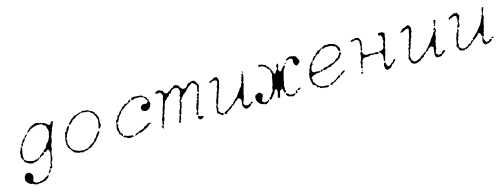

<svg xmlns="http://www.w3.org/2000/svg" viewBox="-17 -1169 5524 2112"><g transform="rotate(-15 2745.0 -112.5)"><path d="M392 100Q399 86 403 92Q405 95 405 104.5Q405 114 403 117Q401 119 397 119Q390 119 388 127Q387 130 384 133Q381 136 379 136Q378 136 376 130.5Q374 125 380.5 117.5Q387 110 392 100ZM187 84Q195 89 201 107Q203 115 201.5 120Q200 125 201 127Q204 132 194 153Q192 157 190.5 163Q189 169 189 173Q189 177 190 178Q192 178 202 187L212 196L228 197Q249 199 253 198.5Q257 198 262 195Q269 190 277.5 192Q286 194 290.5 190Q295 186 303 183.5Q311 181 319.5 174Q328 167 330 167Q332 167 337 163Q342 159 348 158.5Q354 158 355 155Q356 147 365 147Q371 147 367 153Q365 156 365 161.5Q365 167 355 176.5Q345 186 338 188.5Q331 191 330 194Q328 203 308 204Q294 205 289 207Q274 214 263 213Q244 212 235 216L229 220L225 217Q220 213 207 213Q189 211 185 203Q180 195 166 197Q158 197 143 188Q122 174 115 160Q112 154 108 148Q104 142 105 130Q106 118 107.5 114Q109 110 110.5 103Q112 96 121 86Q130 76 132.5 73Q135 70 139.5 71Q144 72 148.5 70.5Q153 69 162.5 69.5Q172 70 176 75Q180 80 187 84ZM375 -106Q386 -101 377 -87L372 -77L358 -75Q346 -72 343.5 -70.5Q341 -69 343 -65Q344 -62 342 -60.5Q340 -59 334 -60Q329 -61 327.5 -63Q326 -65 328 -71Q331 -82 340 -84Q345 -85 356.5 -97Q368 -109 369 -109Q370 -109 375 -106ZM152 -224Q159 -228 160 -219Q160 -214 162 -213Q167 -209 162 -205Q160 -203 160 -194Q160 -185 158 -181Q153 -171 151 -142Q151 -135 149.5 -126Q148 -117 151 -108Q154 -99 151 -95Q145 -86 156 -80Q162 -77 165 -72Q169 -63 184 -60Q194 -57 197.5 -55Q201 -53 208 -52Q215 -51 220.5 -48Q226 -45 237.5 -45Q249 -45 253.5 -43Q258 -41 269.5 -47Q281 -53 282 -51Q286 -47 295 -50.5Q304 -54 311 -61Q314 -66 318 -65Q322 -64 322 -59Q322 -50 306 -43Q297 -39 294 -35Q286 -26 263 -27Q256 -27 251.5 -24Q247 -21 238.5 -19Q230 -17 226.5 -19.5Q223 -22 216 -22Q203 -22 176 -40Q165 -48 159.5 -50Q154 -52 153 -55Q145 -81 144 -81Q142 -81 135.5 -92.5Q129 -104 127 -111L124 -123L128 -132Q132 -141 129 -145.5Q126 -150 128 -161Q131 -179 138 -187Q143 -192 144 -199Q148 -222 152 -224ZM209 -309Q212 -312 220 -305Q226 -301 214 -290Q206 -282 206 -278Q206 -276 203.5 -272.5Q201 -269 197 -266Q193 -263 189 -262L182 -260L183 -251L184 -242L177 -233Q164 -218 164 -228Q164 -232 164.5 -242.5Q165 -253 170.5 -258Q176 -263 176 -264.5Q176 -266 180.5 -270.5Q185 -275 186 -281Q187 -286 190 -291Q193 -296 196 -296Q198 -296 202.5 -302Q207 -308 209 -309ZM239 -343Q247 -349 252 -344Q254 -341 251 -336Q248 -331 243.5 -328.5Q239 -326 238 -322Q236 -313 229 -312Q220 -310 218 -317Q217 -324 225 -327Q231 -330 232.5 -334Q234 -338 239 -343ZM370 -437Q399 -442 410 -428Q412 -425 416 -428Q423 -432 429 -427Q439 -420 456 -418Q463 -417 466 -415Q469 -413 472.5 -413Q476 -413 483.5 -405Q491 -397 493.5 -397Q496 -397 501 -390Q508 -381 522 -381Q527 -381 532.5 -386Q538 -391 538 -395Q538 -405 545 -405Q547 -405 552 -409.5Q557 -414 558 -414Q560 -414 564 -411.5Q568 -409 568 -407Q568 -406 563 -397Q558 -388 556 -377Q552 -355 539 -341Q534 -336 533 -323.5Q532 -311 525 -300Q518 -289 518 -284Q518 -269 509 -258Q504 -252 504 -239Q505 -216 497 -199Q493 -192 493 -187.5Q493 -183 489.5 -179Q486 -175 486 -171Q486 -167 483 -162Q479 -158 478 -148Q477 -138 479 -130Q480 -124 477 -117Q462 -89 460 -60Q459 -51 457.5 -47Q456 -43 458 -42Q460 -41 459 -33Q456 -8 449 3Q443 11 441 16.5Q439 22 435 25L431 27L434 33Q437 38 436 42.5Q435 47 434 56Q430 79 425 85Q420 91 407 86Q402 84 401.5 81Q401 78 405 71Q409 63 414 62Q422 61 423 54Q424 49 421.5 43Q419 37 422.5 30.5Q426 24 426 18Q426 12 429 7Q437 -5 437 -13Q437 -21 440 -32Q443 -43 445 -44Q450 -45 444 -51Q440 -55 440 -57Q440 -59 446 -64L453 -69L450 -75Q448 -81 447 -94Q447 -110 442.5 -116Q438 -122 428 -121Q421 -119 415 -112Q405 -100 391 -103Q381 -105 383 -117Q385 -128 408 -140Q415 -143 417 -146Q419 -149 420 -156Q420 -163 425 -169Q430 -175 434 -183Q438 -191 444.5 -195.5Q451 -200 458.5 -211.5Q466 -223 470.5 -229Q475 -235 474 -240.5Q473 -246 478 -249.5Q483 -253 483 -260Q483 -267 485.5 -273Q488 -279 488 -286.5Q488 -294 492 -299Q496 -304 494.5 -309Q493 -314 493 -321Q493 -336 484 -353Q482 -356 482 -362Q482 -389 465 -389Q458 -389 455 -393Q448 -407 437 -410Q423 -413 393 -413Q370 -413 359 -407Q354 -405 347 -405Q340 -405 336 -400Q328 -392 316 -392Q309 -392 301 -382Q286 -365 269 -360Q261 -358 261 -360Q261 -362 266 -369.5Q271 -377 272 -377Q273 -377 280 -384.5Q287 -392 289 -392Q291 -392 294.5 -397.5Q298 -403 306 -408Q314 -413 318 -416Q322 -419 334 -422.5Q346 -426 355 -431Q364 -436 370 -437Z M708 -312Q722 -319 724 -311Q725 -307 723 -304Q715 -296 713 -283Q711 -275 698 -261Q693 -255 691.5 -249.5Q690 -244 685 -239Q677 -228 677 -218Q677 -211 671 -200.5Q665 -190 663 -189Q658 -187 663 -173L667 -162L663 -150Q658 -139 660.5 -134Q663 -129 663 -121.5Q663 -114 669 -103.5Q675 -93 675 -87Q675 -76 685 -69Q689 -65 692.5 -58.5Q696 -52 699.5 -51Q703 -50 708 -45Q711 -41 722.5 -35.5Q734 -30 738 -30Q740 -30 744 -26Q750 -20 777 -18Q795 -17 799 -14Q803 -11 808 -13.5Q813 -16 822 -15Q831 -14 835 -17.5Q839 -21 852.5 -21Q866 -21 868 -25Q873 -35 881 -37Q891 -40 897 -48Q903 -56 913 -56Q918 -56 938 -74Q947 -81 950 -82Q953 -83 953 -90Q953 -101 963 -105Q969 -107 977 -115.5Q985 -124 985 -128Q985 -132 989 -137.5Q993 -143 995.5 -147Q998 -151 1011 -164Q1028 -181 1030 -173Q1030 -171 1030 -168Q1031 -156 1022 -148Q1017 -143 1012 -133Q1007 -123 1005 -122Q1002 -120 992 -109.5Q982 -99 981 -95Q979 -90 973.5 -85.5Q968 -81 968 -77.5Q968 -74 964.5 -71Q961 -68 958 -70Q950 -73 950 -66Q950 -63 940 -54Q930 -45 925 -43Q919 -40 915 -35Q906 -20 892 -21Q885 -21 880 -17Q875 -13 869.5 -14Q864 -15 863 -11Q860 -1 846 -4Q840 -5 832.5 -1.5Q825 2 818 2Q811 2 807 5.5Q803 9 800 7.5Q797 6 791 5Q785 4 777 1Q769 -2 763 0Q753 3 744 -3Q738 -7 731.5 -8Q725 -9 714.5 -14Q704 -19 701.5 -24.5Q699 -30 694 -33.5Q689 -37 689 -41Q689 -45 684.5 -48Q680 -51 677 -56Q674 -61 667.5 -69Q661 -77 661 -78.5Q661 -80 657 -81.5Q653 -83 652 -97Q651 -111 647 -116Q643 -121 645 -128Q647 -135 646 -148Q644 -171 647 -177Q650 -182 650.5 -193.5Q651 -205 654 -210Q660 -219 662 -243Q664 -257 665.5 -258.5Q667 -260 672 -260L687 -262L686 -263Q678 -269 687 -285Q691 -292 693.5 -293Q696 -294 699 -301.5Q702 -309 708 -312ZM905 -436Q909 -437 919 -433Q929 -430 937 -430Q977 -431 984 -416Q986 -410 989 -411Q995 -415 1004 -408Q1010 -403 1016.5 -399.5Q1023 -396 1026 -390.5Q1029 -385 1034.5 -382.5Q1040 -380 1039 -373.5Q1038 -367 1041.5 -363.5Q1045 -360 1050 -358Q1055 -356 1056 -340Q1057 -331 1062 -325L1067 -320L1066 -304Q1065 -289 1064.5 -277.5Q1064 -266 1063 -263.5Q1062 -261 1064 -250Q1067 -238 1066.5 -232.5Q1066 -227 1060 -219Q1047 -200 1040 -200Q1035 -200 1034 -206Q1032 -219 1039 -227Q1043 -232 1043 -246Q1043 -260 1047 -271Q1051 -282 1050 -289.5Q1049 -297 1048.5 -304.5Q1048 -312 1043.5 -318.5Q1039 -325 1040 -331Q1042 -342 1036 -342Q1029 -342 1029 -354Q1029 -361 1023 -365.5Q1017 -370 1018 -374.5Q1019 -379 1015 -380Q1004 -382 990 -397Q969 -417 956 -412Q950 -409 937 -413.5Q924 -418 917.5 -417Q911 -416 901.5 -417.5Q892 -419 890 -419Q884 -419 865 -409Q857 -405 845.5 -402Q834 -399 832.5 -397Q831 -395 817 -384.5Q803 -374 798.5 -374Q794 -374 792 -371.5Q790 -369 783 -366Q776 -363 775 -358Q774 -353 769 -347.5Q764 -342 761 -342Q758 -342 751.5 -332.5Q745 -323 741 -324Q737 -325 731 -325.5Q725 -326 725 -328Q724 -331 750 -358Q773 -384 778 -384Q784 -384 798 -399Q803 -403 805 -403Q807 -403 812 -407Q817 -412 824 -409Q829 -407 832.5 -411Q836 -415 847 -416.5Q858 -418 866 -423Q876 -431 887 -425Q891 -423 897 -429Q903 -435 905 -436Z M1363 -34Q1374 -33 1376 -32.5Q1378 -32 1379 -29Q1379 -25 1381.5 -22Q1384 -19 1381 -16Q1376 -10 1368 -15Q1364 -18 1360 -15Q1348 -7 1342 -11Q1340 -13 1334 -12Q1322 -11 1307 -24Q1299 -32 1295 -32Q1291 -32 1283.5 -33.5Q1276 -35 1273.5 -40Q1271 -45 1274.5 -48Q1278 -51 1289.5 -51Q1301 -51 1307.5 -45.5Q1314 -40 1323 -39.5Q1332 -39 1340 -37Q1348 -35 1363 -34ZM1578 -117Q1584 -117 1593 -118Q1598 -118 1600.5 -116Q1603 -114 1602 -110Q1600 -103 1588 -103Q1581 -103 1579 -99Q1576 -93 1560 -81Q1544 -69 1536 -67Q1529 -66 1517.5 -58.5Q1506 -51 1499 -49.5Q1492 -48 1485.5 -43.5Q1479 -39 1463 -39Q1452 -39 1449 -38.5Q1446 -38 1442 -34Q1436 -29 1431 -29Q1426 -29 1423 -25Q1420 -21 1410 -22Q1398 -22 1398 -26Q1398 -27 1399 -28Q1401 -31 1403 -30.5Q1405 -30 1410 -30Q1413 -29 1414 -30Q1415 -31 1414 -33Q1414 -36 1413.5 -38Q1413 -40 1418 -43Q1423 -46 1438 -44Q1444 -44 1446.5 -50Q1449 -56 1455 -57Q1461 -58 1466 -60.5Q1471 -63 1479 -64.5Q1487 -66 1495 -69.5Q1503 -73 1506.5 -73Q1510 -73 1513 -79Q1516 -84 1524.5 -90Q1533 -96 1537 -96Q1541 -96 1551.5 -102Q1562 -108 1564 -112Q1568 -116 1578 -117ZM1433 -415Q1436 -419 1439.5 -420.5Q1443 -422 1446 -419Q1447 -417 1448 -410.5Q1449 -404 1448 -402Q1447 -400 1439.5 -396Q1432 -392 1428.5 -392Q1425 -392 1424 -389Q1424 -386 1421.5 -384Q1419 -382 1415.5 -380.5Q1412 -379 1410 -379Q1405 -379 1397.5 -372.5Q1390 -366 1387 -366Q1375 -366 1369 -355Q1365 -349 1364.5 -349Q1364 -349 1357.5 -343Q1351 -337 1347 -337Q1340 -337 1338 -332Q1337 -329 1330.5 -324Q1324 -319 1320 -318Q1317 -317 1317 -308V-300L1310 -296Q1303 -293 1297 -284Q1291 -275 1291 -273.5Q1291 -272 1284.5 -268Q1278 -264 1279 -259Q1280 -252 1273 -244Q1270 -241 1269 -237Q1269 -235 1267.5 -232.5Q1266 -230 1264.5 -227Q1263 -224 1261 -221.5Q1259 -219 1257.5 -217Q1256 -215 1255 -214Q1254 -213 1251 -214Q1249 -214 1247.5 -213Q1246 -212 1245 -209Q1244 -206 1244 -201Q1244 -191 1248 -190Q1252 -189 1252 -184.5Q1252 -180 1249 -176Q1239 -165 1245 -155Q1248 -150 1247 -138Q1246 -126 1249.5 -118.5Q1253 -111 1252 -103Q1250 -92 1259.5 -87.5Q1269 -83 1272 -71Q1273 -63 1272 -56Q1271 -49 1268 -49Q1266 -49 1262 -56Q1250 -78 1244 -78Q1236 -78 1236 -88Q1236 -95 1234 -101.5Q1232 -108 1232 -114.5Q1232 -121 1229 -123Q1222 -128 1225 -149Q1227 -165 1228 -172Q1229 -179 1232 -183Q1235 -187 1236 -207Q1236 -234 1243 -237Q1247 -239 1256 -249Q1265 -259 1265 -268Q1265 -286 1277 -286Q1284 -286 1288 -296Q1290 -302 1297 -309.5Q1304 -317 1304 -319.5Q1304 -322 1308.5 -324Q1313 -326 1316.5 -330Q1320 -334 1323.5 -335.5Q1327 -337 1332 -345Q1341 -362 1346 -365Q1348 -366 1350.5 -365Q1353 -364 1359 -369.5Q1365 -375 1371 -378.5Q1377 -382 1378 -385Q1381 -392 1396 -388Q1404 -385 1405 -385Q1406 -385 1412.5 -394Q1419 -403 1424.5 -406.5Q1430 -410 1433 -415ZM1483 -438Q1494 -440 1500 -438Q1506 -436 1534.5 -435.5Q1563 -435 1568 -432.5Q1573 -430 1578 -430Q1583 -430 1586 -427Q1589 -424 1597 -416Q1605 -408 1609.5 -408Q1614 -408 1618 -406Q1622 -404 1628.5 -394.5Q1635 -385 1635 -380.5Q1635 -376 1640 -372Q1645 -369 1646 -365Q1647 -361 1644 -359Q1642 -358 1643.5 -351Q1645 -344 1648 -340Q1658 -327 1649 -309Q1646 -301 1642 -292Q1635 -275 1612 -260Q1605 -255 1589.5 -254.5Q1574 -254 1570.5 -256.5Q1567 -259 1560 -260.5Q1553 -262 1550 -266Q1544 -272 1542.5 -276.5Q1541 -281 1541 -294Q1541 -308 1542.5 -312.5Q1544 -317 1552 -321Q1557 -323 1563 -329Q1569 -335 1574 -333Q1579 -332 1597 -331.5Q1615 -331 1617 -333Q1620 -334 1625.5 -342.5Q1631 -351 1632 -355Q1635 -366 1626 -370Q1620 -372 1620 -374Q1620 -376 1614 -386Q1608 -396 1603 -400Q1597 -406 1586 -409Q1575 -412 1569 -415Q1565 -417 1549.5 -418Q1534 -419 1527 -417Q1520 -416 1514.5 -418Q1509 -420 1501 -417.5Q1493 -415 1488 -412Q1484 -410 1474 -408Q1464 -406 1463 -407Q1462 -408 1462 -416Q1462 -424 1463 -427Q1466 -435 1483 -438Z M2123 -46Q2132 -53 2135 -49Q2141 -42 2163 -41Q2182 -40 2182 -31Q2182 -28 2179 -24.5Q2176 -21 2174 -21Q2173 -21 2166 -15Q2159 -9 2155 -10Q2151 -11 2146 -9Q2136 -6 2128 -18Q2119 -31 2118 -35.5Q2117 -40 2123 -46ZM2179 -290Q2188 -298 2195 -290Q2202 -280 2190 -269Q2185 -265 2184 -250Q2183 -235 2179 -229Q2175 -223 2175 -217Q2175 -208 2166 -183Q2164 -176 2164 -173.5Q2164 -171 2159 -164Q2154 -157 2152 -142Q2150 -127 2146 -120.5Q2142 -114 2138.5 -105.5Q2135 -97 2137.5 -91Q2140 -85 2136 -75Q2133 -65 2130.5 -63.5Q2128 -62 2121 -64L2114 -66V-77Q2114 -94 2122 -94Q2124 -94 2125.5 -98.5Q2127 -103 2130 -107.5Q2133 -112 2129 -117Q2125 -122 2127 -127.5Q2129 -133 2128.5 -140Q2128 -147 2131 -150Q2134 -153 2137 -162.5Q2140 -172 2139 -175Q2138 -178 2142.5 -186.5Q2147 -195 2150 -197Q2153 -199 2153 -210L2152 -221L2159 -225Q2165 -228 2167 -230Q2171 -234 2164 -241Q2161 -243 2161 -244.5Q2161 -246 2167 -254Q2173 -262 2172 -268Q2168 -281 2179 -290ZM1979 -443Q1985 -441 1989.5 -436.5Q1994 -432 1999 -432Q2006 -432 2008 -419Q2009 -412 2020 -399Q2031 -386 2036 -385Q2040 -385 2043 -383Q2046 -381 2057.5 -382Q2069 -383 2072 -385.5Q2075 -388 2081 -391.5Q2087 -395 2091 -403.5Q2095 -412 2100.5 -416.5Q2106 -421 2111 -425.5Q2116 -430 2124.5 -430Q2133 -430 2138.5 -434Q2144 -438 2153 -438.5Q2162 -439 2167 -441Q2170 -441 2175 -439.5Q2180 -438 2184 -435Q2188 -432 2192 -427.5Q2196 -423 2198.5 -417.5Q2201 -412 2202.5 -409.5Q2204 -407 2215 -386Q2224 -368 2215 -354Q2211 -348 2209 -337Q2204 -307 2198 -302Q2193 -297 2189 -311Q2186 -318 2189 -329.5Q2192 -341 2193 -347Q2194 -353 2196 -356Q2198 -359 2198 -370V-381L2181 -399Q2163 -417 2157 -419Q2151 -421 2147.5 -419.5Q2144 -418 2135 -409Q2128 -403 2119 -399Q2103 -391 2098 -382Q2095 -378 2088.5 -374Q2082 -370 2080 -365Q2078 -360 2070 -351.5Q2062 -343 2058 -342Q2053 -341 2049 -335Q2045 -329 2040 -328Q2031 -325 2022 -309Q2017 -301 2006.5 -291Q1996 -281 1995 -274Q1994 -270 1993 -269Q1992 -268 1987 -267Q1973 -265 1984 -255Q1990 -250 1990 -247.5Q1990 -245 1986 -236.5Q1982 -228 1982 -221.5Q1982 -215 1979.5 -211Q1977 -207 1978 -200.5Q1979 -194 1973 -187Q1963 -173 1963 -159Q1963 -151 1959 -147Q1953 -140 1956 -134Q1961 -124 1950 -118Q1943 -115 1944 -109Q1945 -103 1942.5 -97.5Q1940 -92 1941 -89Q1942 -86 1939.5 -81.5Q1937 -77 1937 -72Q1937 -67 1932 -61.5Q1927 -56 1927 -49Q1927 -42 1925 -40Q1923 -38 1923 -34Q1923 -30 1920 -28.5Q1917 -27 1913.5 -28.5Q1910 -30 1908 -35Q1905 -43 1905.5 -46.5Q1906 -50 1911 -54Q1918 -60 1917.5 -67Q1917 -74 1919 -77.5Q1921 -81 1923 -93Q1925 -108 1937 -115Q1939 -116 1935 -122Q1931 -128 1931 -129.5Q1931 -131 1935 -136.5Q1939 -142 1939 -150Q1939 -158 1943 -161.5Q1947 -165 1947 -169Q1947 -173 1950 -178Q1953 -183 1954.5 -185.5Q1956 -188 1957 -195.5Q1958 -203 1962 -207Q1966 -211 1963 -218L1960 -225L1966 -231Q1971 -237 1970 -240.5Q1969 -244 1968 -251.5Q1967 -259 1971 -265Q1975 -271 1975 -274Q1975 -282 1985 -291Q1990 -295 1989 -301.5Q1988 -308 1986 -311Q1982 -319 1987 -323Q1996 -331 1996 -343Q1996 -349 2000 -357Q2007 -370 1999 -380Q1995 -387 1995 -392Q1995 -399 1991 -403.5Q1987 -408 1982 -408Q1978 -408 1974 -410Q1968 -414 1945 -412Q1935 -411 1930.5 -406Q1926 -401 1923 -401Q1920 -401 1915 -397Q1910 -393 1910 -390Q1910 -387 1903 -377.5Q1896 -368 1893 -367Q1890 -366 1886 -368.5Q1882 -371 1879 -367.5Q1876 -364 1876 -359.5Q1876 -355 1868.5 -347Q1861 -339 1857 -339Q1849 -339 1843 -327Q1836 -313 1826 -310Q1814 -306 1814 -296Q1814 -291 1804 -273Q1799 -265 1800 -262Q1801 -259 1797.5 -247.5Q1794 -236 1793 -230.5Q1792 -225 1786 -213.5Q1780 -202 1780 -198Q1780 -194 1776 -179Q1772 -164 1767 -159.5Q1762 -155 1763 -150Q1765 -135 1758 -110Q1754 -99 1748.5 -93.5Q1743 -88 1744 -82.5Q1745 -77 1743.5 -76Q1742 -75 1742 -69Q1742 -63 1736.5 -58Q1731 -53 1729 -52.5Q1727 -52 1729 -46.5Q1731 -41 1730 -36Q1729 -31 1728 -24Q1727 -17 1723 -16Q1721 -16 1720 -17Q1719 -18 1717 -23Q1714 -29 1711 -37L1708 -45L1711 -48Q1715 -51 1720 -51H1725V-65Q1725 -80 1727.5 -82.5Q1730 -85 1730.5 -103Q1731 -121 1734 -125Q1737 -129 1742.5 -140Q1748 -151 1749 -156Q1750 -161 1751 -170Q1752 -179 1758.5 -184.5Q1765 -190 1763 -193Q1760 -202 1763 -209Q1766 -214 1766 -218Q1766 -222 1770.5 -231.5Q1775 -241 1775 -245Q1776 -257 1782 -261Q1785 -263 1784 -270.5Q1783 -278 1786.5 -283.5Q1790 -289 1790 -293Q1790 -297 1792 -301Q1794 -305 1794.5 -311Q1795 -317 1797 -321.5Q1799 -326 1801.5 -338.5Q1804 -351 1807 -358.5Q1810 -366 1809 -372Q1807 -380 1801 -391Q1795 -402 1792 -404Q1780 -412 1767 -407Q1762 -405 1751.5 -405.5Q1741 -406 1738 -409.5Q1735 -413 1735 -416Q1735 -419 1737.5 -422Q1740 -425 1742.5 -425Q1745 -425 1749.5 -429Q1754 -433 1761 -435Q1767 -437 1777.5 -436Q1788 -435 1792 -432Q1799 -427 1814 -423Q1818 -422 1821.5 -416.5Q1825 -411 1825 -405Q1825 -401 1836 -391L1846 -382L1856 -383Q1861 -384 1863.5 -384Q1866 -384 1868.5 -384.5Q1871 -385 1872 -386Q1873 -387 1874 -388Q1875 -389 1876 -391Q1880 -397 1883 -396Q1886 -395 1895 -403Q1904 -411 1910 -413.5Q1916 -416 1919 -421Q1922 -429 1932 -425Q1937 -423 1939.5 -425Q1942 -427 1941 -432Q1940 -439 1950 -441Q1957 -443 1958 -444Q1959 -445 1966.5 -444.5Q1974 -444 1979 -443Z M2703 -375Q2708 -380 2716 -373Q2721 -369 2720 -361Q2717 -330 2713 -320Q2710 -313 2710 -308Q2710 -295 2700 -287Q2695 -282 2699 -278Q2701 -276 2702 -269Q2703 -262 2700 -258Q2694 -249 2692 -231Q2692 -223 2689 -220Q2686 -215 2682.5 -204Q2679 -193 2680 -189Q2681 -184 2677 -177Q2669 -163 2670 -145Q2670 -135 2668 -131.5Q2666 -128 2666 -124.5Q2666 -121 2663.5 -116Q2661 -111 2660 -106Q2655 -88 2646 -72Q2640 -61 2642 -56.5Q2644 -52 2645 -47Q2646 -41 2650 -36.5Q2654 -32 2659 -32Q2664 -32 2670 -27.5Q2676 -23 2683.5 -24Q2691 -25 2700 -30Q2709 -35 2712.5 -35Q2716 -35 2719 -38Q2727 -48 2730 -50Q2733 -52 2738 -51Q2745 -49 2746.5 -46.5Q2748 -44 2745 -39Q2742 -34 2734 -33.5Q2726 -33 2725 -29.5Q2724 -26 2720 -22Q2716 -18 2714 -13.5Q2712 -9 2706.5 -7Q2701 -5 2694 0Q2687 5 2682 5Q2677 5 2671.5 7.5Q2666 10 2658 8Q2650 6 2644.5 -1.5Q2639 -9 2635.5 -11Q2632 -13 2633.5 -18.5Q2635 -24 2629 -27Q2624 -30 2623.5 -32.5Q2623 -35 2626 -40Q2628 -45 2629 -67.5Q2630 -90 2630.5 -97Q2631 -104 2627.5 -106Q2624 -108 2621 -114Q2618 -120 2609 -122.5Q2600 -125 2595 -122.5Q2590 -120 2587.5 -114.5Q2585 -109 2575 -104Q2565 -99 2563 -99Q2561 -99 2559 -92.5Q2557 -86 2550 -81.5Q2543 -77 2536 -70Q2529 -63 2526 -64Q2518 -65 2518 -62Q2518 -59 2510.5 -50Q2503 -41 2501 -41Q2498 -41 2491 -34Q2484 -27 2479 -28Q2474 -29 2467 -22Q2460 -15 2453 -11Q2446 -7 2443 -1Q2436 17 2419 3Q2412 -3 2412 -5Q2412 -7 2419 -14Q2426 -21 2428 -21Q2430 -21 2435.5 -23Q2441 -25 2446 -28Q2451 -31 2454 -33Q2460 -39 2467 -39Q2476 -40 2480 -50Q2484 -59 2494 -59Q2499 -59 2507.5 -68Q2516 -77 2517.5 -79.5Q2519 -82 2524 -79Q2534 -74 2534 -86Q2534 -93 2540.5 -99Q2547 -105 2561 -118.5Q2575 -132 2580 -135Q2585 -138 2585 -139Q2585 -140 2594 -150.5Q2603 -161 2608.5 -171.5Q2614 -182 2625 -193Q2636 -204 2636 -208Q2636 -215 2660 -240Q2668 -248 2669.5 -250.5Q2671 -253 2671 -259Q2671 -268 2675.5 -273.5Q2680 -279 2683.5 -285.5Q2687 -292 2685 -297Q2680 -306 2686 -312Q2690 -315 2690 -321.5Q2690 -328 2698 -343Q2707 -363 2703 -370Q2701 -373 2703 -375ZM2713 -397Q2713 -399 2714.5 -399.5Q2716 -400 2719 -399.5Q2722 -399 2724 -397Q2730 -393 2724 -385L2721 -381L2718 -387Q2716 -393 2714.5 -394Q2713 -395 2713 -397ZM2420 -414Q2424 -417 2433 -410Q2445 -401 2441 -392Q2439 -387 2442 -387Q2445 -386 2446 -372.5Q2447 -359 2444 -353.5Q2441 -348 2440 -334.5Q2439 -321 2434 -313.5Q2429 -306 2430 -299Q2432 -287 2421 -275Q2417 -270 2417 -264Q2417 -254 2405 -229Q2398 -215 2399 -210Q2400 -205 2396.5 -199Q2393 -193 2393 -188.5Q2393 -184 2389 -176Q2380 -161 2379 -143Q2378 -135 2374 -129Q2358 -104 2358 -95Q2358 -92 2361 -86Q2367 -74 2359 -63Q2354 -57 2354 -52Q2354 -50 2356.5 -45.5Q2359 -41 2362 -37Q2365 -33 2367 -32.5Q2369 -32 2372 -26Q2377 -16 2397 -12Q2408 -9 2403 1Q2399 7 2395.5 9.5Q2392 12 2386 9.5Q2380 7 2375.5 0.5Q2371 -6 2368 -7Q2366 -8 2362 -10.5Q2358 -13 2353.5 -16Q2349 -19 2345 -22Q2341 -25 2340 -27Q2336 -31 2337.5 -38Q2339 -45 2340 -59Q2341 -73 2343 -83Q2345 -93 2344 -97Q2343 -106 2353 -114Q2358 -118 2356 -125Q2352 -140 2359 -145Q2360 -145 2359.5 -155Q2359 -165 2365 -174Q2371 -183 2373 -193Q2375 -203 2377.5 -206.5Q2380 -210 2380 -213Q2380 -216 2383.5 -221.5Q2387 -227 2385.5 -234Q2384 -241 2390 -248Q2401 -265 2401 -276Q2401 -281 2406 -287L2410 -293L2407 -298L2404 -304L2412 -319Q2428 -351 2424 -371Q2423 -375 2420 -377Q2417 -379 2406 -381Q2396 -384 2391 -382Q2386 -380 2382 -382Q2374 -386 2368 -376L2365 -371H2352Q2339 -371 2338 -373Q2335 -375 2340 -380Q2345 -385 2353.5 -389.5Q2362 -394 2369.5 -394.5Q2377 -395 2382.5 -400.5Q2388 -406 2390 -406Q2392 -406 2396.5 -409.5Q2401 -413 2409.5 -413Q2418 -413 2420 -414Z M3124 -40Q3131 -42 3135 -37Q3137 -35 3141.5 -35Q3146 -35 3149.5 -30Q3153 -25 3158 -19L3163 -14L3179 -15Q3196 -15 3200.5 -12.5Q3205 -10 3208 -13Q3217 -21 3221.5 -16.5Q3226 -12 3224 -8.5Q3222 -5 3211 2Q3197 11 3189.5 11Q3182 11 3181 8Q3180 5 3174 4Q3168 3 3164 2Q3160 1 3154 1.5Q3148 2 3141 -4.5Q3134 -11 3126 -18Q3121 -23 3120 -25Q3119 -27 3120 -32Q3121 -38 3124 -40ZM3231 -12Q3230 -13 3231 -25Q3232 -37 3237.5 -41.5Q3243 -46 3246 -45.5Q3249 -45 3249.5 -37Q3250 -29 3251 -26.5Q3252 -24 3251 -21.5Q3250 -19 3241.5 -14.5Q3233 -10 3231 -12ZM3289 -63Q3297 -60 3285 -47Q3279 -42 3273 -40Q3266 -38 3260.5 -43Q3255 -48 3255 -49.5Q3255 -51 3260 -53Q3265 -55 3269 -58.5Q3273 -62 3275.5 -63Q3278 -64 3282.5 -64Q3287 -64 3289 -63ZM2823 -124Q2828 -127 2840 -124.5Q2852 -122 2856 -117Q2859 -113 2865 -106Q2873 -97 2873.5 -90.5Q2874 -84 2868 -75Q2861 -66 2861 -63.5Q2861 -61 2857 -53Q2853 -45 2853 -43Q2853 -41 2850 -35Q2846 -29 2847.5 -25.5Q2849 -22 2859 -15L2871 -6L2882 -8Q2893 -11 2895 -10Q2897 -9 2905 -12Q2913 -15 2913.5 -18.5Q2914 -22 2916 -24Q2921 -28 2923 -18V-14Q2923 -9 2921.5 -7Q2920 -5 2912 1Q2901 8 2897 11Q2888 17 2873 18Q2871 18 2869.5 12.5Q2868 7 2864 8Q2847 10 2839 5Q2833 2 2829 1Q2825 0 2819.5 -6Q2814 -12 2808 -18Q2805 -21 2801 -26.5Q2797 -32 2794 -36.5Q2791 -41 2791 -42Q2791 -43 2789 -47.5Q2787 -52 2786.5 -65.5Q2786 -79 2785.5 -85.5Q2785 -92 2789.5 -98Q2794 -104 2794 -107Q2794 -112 2805 -113Q2814 -114 2816.5 -118Q2819 -122 2823 -124ZM3196 -368Q3201 -373 3206 -368Q3211 -363 3201 -355L3196 -352L3194 -356Q3191 -363 3196 -368ZM2907 -415Q2911 -421 2915 -422Q2919 -423 2930 -419Q2940 -416 2943.5 -417.5Q2947 -419 2955.5 -413Q2964 -407 2970 -407Q2975 -406 2983 -401.5Q2991 -397 2991 -394Q2991 -393 2991.5 -389Q2992 -385 3002.5 -378.5Q3013 -372 3017.5 -365.5Q3022 -359 3020 -354Q3018 -349 3018.5 -348Q3019 -347 3025 -347L3032 -346L3034 -337Q3036 -327 3036.5 -323.5Q3037 -320 3043.5 -313Q3050 -306 3050 -305Q3050 -304 3046 -303Q3037 -301 3047 -295.5Q3057 -290 3057 -283Q3057 -279 3059 -277Q3061 -275 3064 -276Q3066 -277 3066 -282Q3066 -287 3072.5 -295Q3079 -303 3083 -309.5Q3087 -316 3092 -319.5Q3097 -323 3097 -327Q3097 -331 3098.5 -336Q3100 -341 3097.5 -346.5Q3095 -352 3096 -360Q3099 -371 3111 -379Q3118 -383 3120.5 -380.5Q3123 -378 3121.5 -366Q3120 -354 3113 -339.5Q3106 -325 3106 -323Q3106 -315 3114 -303Q3117 -299 3117 -297Q3117 -294 3120 -291.5Q3123 -289 3126 -290Q3139 -295 3141 -303Q3142 -307 3148.5 -312Q3155 -317 3157 -322.5Q3159 -328 3163.5 -330Q3168 -332 3174 -339L3180 -346L3185 -341Q3190 -336 3190.5 -334Q3191 -332 3187 -328Q3183 -324 3182 -319.5Q3181 -315 3175 -308Q3169 -301 3169 -300Q3169 -299 3163 -287.5Q3157 -276 3157 -270.5Q3157 -265 3155.5 -262Q3154 -259 3151 -246Q3148 -233 3144 -219Q3140 -205 3140 -199Q3140 -193 3137.5 -188Q3135 -183 3135 -178Q3136 -173 3133 -161Q3130 -149 3127 -146Q3125 -144 3124.5 -129.5Q3124 -115 3125 -110Q3127 -105 3125 -96L3122 -87L3127 -77Q3132 -68 3131 -64.5Q3130 -61 3124 -57Q3117 -54 3115.5 -49.5Q3114 -45 3112 -49Q3106 -56 3109 -65Q3112 -73 3105 -73Q3098 -73 3102 -81Q3106 -89 3100 -97L3095 -102L3091 -99Q3087 -96 3084 -96Q3080 -96 3067 -83Q3061 -78 3062 -71Q3063 -64 3060.5 -58Q3058 -52 3056.5 -41.5Q3055 -31 3052.5 -26.5Q3050 -22 3050 -19Q3050 -16 3047.5 -14Q3045 -12 3041 -14.5Q3037 -17 3034 -15.5Q3031 -14 3028 -15Q3025 -16 3026.5 -27.5Q3028 -39 3032 -49Q3039 -64 3040 -95V-108L3033 -111Q3026 -115 3022.5 -112.5Q3019 -110 3014 -108Q3009 -106 3006.5 -94.5Q3004 -83 3000 -78.5Q2996 -74 2992 -67Q2988 -60 2979 -52Q2970 -44 2966 -37.5Q2962 -31 2954 -23.5Q2946 -16 2943 -16Q2937 -16 2935 -26.5Q2933 -37 2938 -43Q2942 -46 2946 -46Q2953 -46 2960 -65Q2963 -72 2969 -79Q2984 -97 2987.5 -102Q2991 -107 2992 -115Q2993 -125 2993 -134Q2994 -152 3001 -160Q3006 -165 3005 -168Q3004 -171 3007 -180Q3010 -189 3011 -199.5Q3012 -210 3015.5 -221.5Q3019 -233 3020 -248Q3021 -270 3028 -274Q3030 -275 3029.5 -284.5Q3029 -294 3027 -297Q3025 -300 3025 -304Q3025 -308 3022 -312Q3020 -316 3020.5 -319.5Q3021 -323 3023 -323Q3028 -323 3021 -331Q3018 -335 3018 -339Q3018 -343 3013 -344Q3010 -345 3004.5 -349.5Q2999 -354 2995 -359Q2991 -364 2991 -366Q2991 -368 2988.5 -371Q2986 -374 2982.5 -377Q2979 -380 2975.5 -382.5Q2972 -385 2969 -385Q2963 -387 2959 -391Q2955 -395 2952 -396.5Q2949 -398 2944.5 -398.5Q2940 -399 2928 -399Q2908 -399 2905.5 -403Q2903 -407 2907 -415ZM3099 -114Q3097 -116 3093.5 -114Q3090 -112 3091 -109Q3092 -107 3095 -107Q3097 -107 3098.5 -109.5Q3100 -112 3099 -114ZM3263 -422Q3278 -425 3291 -419Q3296 -416 3303 -416Q3309 -416 3317 -413.5Q3325 -411 3330 -407.5Q3335 -404 3335 -401Q3335 -399 3340.5 -390Q3346 -381 3347.5 -376Q3349 -371 3354 -364.5Q3359 -358 3357 -352Q3355 -346 3356 -340Q3358 -329 3346 -327Q3342 -326 3332 -315Q3324 -307 3321 -306Q3318 -305 3312 -310Q3309 -312 3303 -316Q3297 -320 3297 -322.5Q3297 -325 3292 -335Q3287 -345 3287 -356.5Q3287 -368 3290 -375Q3294 -389 3283 -391Q3278 -392 3273 -396Q3268 -400 3259 -400Q3250 -400 3246.5 -395.5Q3243 -391 3233.5 -390Q3224 -389 3220 -390Q3217 -392 3217 -395Q3217 -398 3219.5 -401.5Q3222 -405 3227 -405Q3232 -407 3241 -413Q3250 -420 3263 -422Z M3728 -80Q3732 -84 3734 -84.5Q3736 -85 3743 -82L3750 -79L3748 -72Q3747 -60 3735 -58Q3722 -56 3713 -47Q3708 -42 3701.5 -40Q3695 -38 3691 -33Q3686 -25 3671 -22Q3662 -20 3660 -18Q3658 -16 3653.5 -15Q3649 -14 3647 -9Q3644 0 3631 -2Q3621 -3 3620 -4.5Q3619 -6 3624 -13Q3635 -30 3648 -28Q3654 -27 3666 -33Q3678 -39 3680 -42Q3682 -45 3686.5 -45Q3691 -45 3693 -48Q3695 -51 3700 -53.5Q3705 -56 3707 -61.5Q3709 -67 3713 -67Q3724 -67 3724 -73Q3724 -75 3728 -80ZM3795 -119Q3800 -121 3805.5 -121Q3811 -121 3813 -119Q3817 -115 3803 -104Q3787 -92 3776 -88Q3773 -86 3771.5 -82Q3770 -78 3762 -78Q3756 -78 3755 -79Q3754 -80 3754 -83Q3754 -89 3761.5 -96Q3769 -103 3773 -104.5Q3777 -106 3783.5 -112Q3790 -118 3795 -119ZM3571 -195Q3572 -195 3576.5 -191Q3581 -187 3581 -185Q3581 -181 3573 -175Q3565 -169 3561 -170Q3559 -171 3556.5 -176Q3554 -181 3555 -183Q3555 -185 3562 -190Q3569 -195 3571 -195ZM3490 -310Q3497 -315 3498 -309Q3500 -300 3491 -295Q3486 -292 3488 -290Q3489 -286 3489.5 -279.5Q3490 -273 3488 -270Q3487 -267 3482 -265Q3468 -259 3464 -228Q3462 -212 3461 -211.5Q3460 -211 3463 -204.5Q3466 -198 3466 -196Q3466 -194 3471 -189.5Q3476 -185 3494 -186Q3512 -187 3523.5 -184.5Q3535 -182 3540 -183Q3551 -187 3551 -177Q3551 -173 3549 -171Q3543 -166 3510 -166Q3498 -166 3495 -163Q3489 -157 3478 -157Q3475 -157 3468.5 -153.5Q3462 -150 3455 -145.5Q3448 -141 3442.5 -136.5Q3437 -132 3437 -131Q3437 -129 3441 -124Q3449 -115 3445 -105Q3440 -95 3446 -87Q3451 -82 3456.5 -71.5Q3462 -61 3467.5 -56.5Q3473 -52 3474 -46.5Q3475 -41 3484.5 -36Q3494 -31 3495.5 -28Q3497 -25 3499 -25Q3506 -25 3519 -15Q3523 -12 3530 -13Q3537 -14 3545.5 -11.5Q3554 -9 3561.5 -11Q3569 -13 3573 -10.5Q3577 -8 3582.5 -10Q3588 -12 3596 -7Q3600 -5 3602.5 -3Q3605 -1 3606 -1Q3607 1 3604.5 3.5Q3602 6 3596 9Q3588 13 3577 12Q3566 11 3560 9Q3554 7 3546 7Q3538 7 3532.5 4Q3527 1 3521.5 3Q3516 5 3509 1.5Q3502 -2 3499 -9L3495 -15H3484Q3474 -15 3471.5 -17Q3469 -19 3471 -26Q3474 -38 3467 -38Q3466 -38 3459 -42.5Q3452 -47 3447.5 -48.5Q3443 -50 3437 -55Q3428 -63 3431 -73Q3432 -76 3427.5 -83.5Q3423 -91 3421.5 -113Q3420 -135 3419 -141.5Q3418 -148 3420 -152Q3422 -156 3422.5 -168Q3423 -180 3423 -182Q3423 -184 3428.5 -190Q3434 -196 3435.5 -209.5Q3437 -223 3437 -225.5Q3437 -228 3445 -238Q3453 -248 3452 -251Q3449 -258 3456 -267Q3463 -274 3469 -285Q3475 -296 3479 -297Q3483 -298 3485.5 -303.5Q3488 -309 3490 -310ZM3804 -323Q3806 -325 3810.5 -325Q3815 -325 3818 -323Q3823 -320 3821 -311.5Q3819 -303 3812 -295Q3799 -280 3796 -270Q3795 -265 3787 -261.5Q3779 -258 3773 -251.5Q3767 -245 3762 -244Q3757 -243 3755.5 -240.5Q3754 -238 3747 -238Q3740 -238 3735 -231.5Q3730 -225 3727 -225Q3724 -225 3714.5 -219Q3705 -213 3699 -211Q3678 -205 3675 -199L3672 -195L3658 -196L3644 -197L3629 -188Q3608 -176 3593 -181Q3572 -189 3600 -203Q3612 -209 3626 -208.5Q3640 -208 3642 -210Q3644 -212 3656 -216.5Q3668 -221 3672.5 -224.5Q3677 -228 3691 -229Q3717 -231 3728 -243Q3730 -246 3732 -246Q3734 -246 3746 -258L3757 -271L3764 -270Q3772 -269 3775 -272Q3778 -275 3777 -278.5Q3776 -282 3785 -290.5Q3794 -299 3798 -310Q3802 -321 3804 -323ZM3666 -441Q3679 -449 3684 -441Q3688 -435 3692 -439Q3694 -441 3697 -441Q3700 -441 3712 -443Q3724 -445 3727 -443Q3730 -441 3733 -441Q3736 -441 3740.5 -438Q3745 -435 3750 -435Q3755 -435 3768 -430.5Q3781 -426 3787.5 -418.5Q3794 -411 3799 -409.5Q3804 -408 3808.5 -398.5Q3813 -389 3813 -385.5Q3813 -382 3819 -378L3825 -374L3824 -361Q3823 -348 3822.5 -345.5Q3822 -343 3823 -341Q3824 -338 3820 -338Q3815 -337 3809 -341Q3800 -347 3798 -365Q3796 -380 3787 -390Q3783 -395 3783 -397Q3783 -400 3780 -402Q3777 -404 3773 -404Q3769 -403 3759.5 -407Q3750 -411 3747.5 -414.5Q3745 -418 3730 -418.5Q3715 -419 3696 -420Q3667 -421 3665 -418Q3662 -413 3659.5 -412Q3657 -411 3647 -411Q3634 -412 3632 -414.5Q3630 -417 3628 -417Q3627 -417 3624.5 -415Q3622 -413 3619.5 -410Q3617 -407 3615 -404Q3613 -401 3613 -400Q3613 -397 3609 -396Q3600 -394 3600 -390Q3600 -387 3594 -380Q3588 -373 3582.5 -370.5Q3577 -368 3568 -367Q3563 -366 3561 -365.5Q3559 -365 3558 -364Q3557 -363 3556 -359Q3553 -352 3549 -350Q3544 -349 3534 -339Q3524 -329 3523 -324Q3520 -319 3515.5 -314.5Q3511 -310 3507 -310Q3503 -310 3500.5 -312Q3498 -314 3499 -318Q3500 -323 3505 -331Q3510 -339 3514 -341Q3518 -344 3522.5 -351Q3527 -358 3531.5 -358Q3536 -358 3538 -357Q3540 -355 3543 -362Q3546 -367 3550 -376Q3552 -382 3558 -383Q3564 -384 3566 -388Q3568 -391 3571.5 -395Q3575 -399 3578.5 -402Q3582 -405 3584 -405Q3585 -405 3589 -405Q3600 -404 3607 -412Q3614 -420 3625 -421Q3630 -422 3640 -428.5Q3650 -435 3655 -436.5Q3660 -438 3666 -441Z M3990 -52Q4008 -47 4002 -36Q4000 -33 3994 -34Q3988 -35 3983.5 -35Q3979 -35 3979 -39.5Q3979 -44 3982.5 -48.5Q3986 -53 3990 -52ZM3998 -71Q4003 -77 4006 -73Q4009 -70 4007 -67.5Q4005 -65 4001 -65Q3996 -65 3995.5 -66Q3995 -67 3998 -71ZM4364 -94Q4376 -100 4380 -97Q4385 -92 4376 -81Q4352 -53 4341 -50Q4335 -48 4331 -41.5Q4327 -35 4327 -33.5Q4327 -32 4322.5 -29Q4318 -26 4314.5 -20Q4311 -14 4309 -14Q4307 -14 4301 -10.5Q4295 -7 4279 -5L4263 -4L4256 -11Q4249 -17 4249 -26.5Q4249 -36 4246 -40Q4243 -44 4244.5 -56.5Q4246 -69 4250 -78Q4262 -99 4268 -84Q4270 -79 4272 -68Q4275 -49 4284.5 -41.5Q4294 -34 4304 -42Q4309 -46 4312 -46Q4315 -46 4324 -56.5Q4333 -67 4339 -67Q4343 -67 4344.5 -68.5Q4346 -70 4350 -78Q4353 -86 4355.5 -88.5Q4358 -91 4364 -94ZM4036 -268Q4042 -275 4043 -275Q4045 -275 4048 -268.5Q4051 -262 4051 -259Q4051 -253 4055 -244Q4059 -235 4062.5 -232.5Q4066 -230 4070.5 -230Q4075 -230 4078 -226Q4084 -218 4095 -222Q4102 -224 4109.5 -223Q4117 -222 4123.5 -224Q4130 -226 4134.5 -223Q4139 -220 4147.5 -219.5Q4156 -219 4161.5 -218Q4167 -217 4174 -220Q4183 -222 4195.5 -222Q4208 -222 4213 -219.5Q4218 -217 4222 -214Q4232 -209 4219 -202Q4209 -196 4197 -201Q4191 -203 4177.5 -205.5Q4164 -208 4161 -205Q4156 -200 4145 -204Q4136 -208 4133.5 -208.5Q4131 -209 4125 -205Q4110 -195 4095 -198Q4071 -202 4052 -195Q4044 -192 4036 -182.5Q4028 -173 4026.5 -165.5Q4025 -158 4027 -157Q4028 -154 4024.5 -143Q4021 -132 4018 -129Q4015 -124 4014 -121Q4014 -119 4014 -107Q4013 -88 4008 -88Q4005 -88 4000 -92Q3989 -103 4000 -118Q4005 -124 4004 -129Q4002 -137 4004 -156Q4004 -164 4008.5 -167.5Q4013 -171 4014 -182Q4015 -193 4020 -199Q4025 -205 4024 -212.5Q4023 -220 4025.5 -226Q4028 -232 4026 -238Q4021 -253 4036 -268ZM4298 -419Q4314 -421 4323 -415Q4331 -409 4337 -405Q4343 -401 4342 -399Q4337 -388 4339 -383Q4340 -379 4336.5 -373.5Q4333 -368 4334 -359Q4336 -340 4328 -325Q4317 -303 4316 -287Q4314 -262 4306 -251Q4302 -247 4303 -236Q4306 -213 4297 -201Q4293 -195 4291 -183Q4290 -174 4289 -166Q4288 -161 4284 -155Q4280 -149 4280 -143.5Q4280 -138 4277 -131.5Q4274 -125 4274 -118Q4273 -104 4265 -104Q4253 -104 4258 -115Q4259 -119 4260 -136Q4261 -153 4262.5 -157.5Q4264 -162 4260.5 -174.5Q4257 -187 4252.5 -190Q4248 -193 4245.5 -200Q4243 -207 4236 -210Q4223 -216 4233 -221Q4238 -224 4248 -224Q4257 -224 4262.5 -227.5Q4268 -231 4274 -233Q4280 -235 4286.5 -246Q4293 -257 4292 -265Q4291 -270 4292.5 -278.5Q4294 -287 4297 -295Q4300 -303 4303 -307Q4308 -312 4308 -322Q4308 -332 4305 -337Q4302 -342 4305 -346Q4308 -351 4306.5 -361.5Q4305 -372 4300 -381Q4295 -390 4293.5 -391Q4292 -392 4287 -389Q4280 -386 4272 -394Q4269 -398 4269 -405Q4269 -420 4283 -419Q4289 -418 4298 -419ZM4016 -433Q4018 -434 4032.5 -430Q4047 -426 4049 -424Q4059 -418 4059 -408Q4059 -405 4064 -399Q4067 -396 4069.5 -388Q4072 -380 4071 -377Q4070 -375 4070 -366Q4068 -337 4064 -331Q4060 -327 4060.5 -316Q4061 -305 4059.5 -296.5Q4058 -288 4051 -283L4045 -278L4042 -281Q4037 -287 4043 -300Q4047 -309 4049 -321.5Q4051 -334 4048 -339Q4047 -342 4048 -358Q4051 -377 4050.5 -382.5Q4050 -388 4046 -393Q4037 -404 4033 -406.5Q4029 -409 4019 -410Q4007 -411 4001 -408.5Q3995 -406 3985 -404.5Q3975 -403 3970 -402Q3965 -401 3962 -403.5Q3959 -406 3959 -410Q3959 -418 3976 -423.5Q3993 -429 3998 -423Q4002 -416 4004 -424Q4005 -429 4010 -431Q4015 -433 4016 -433Z M4884 -316Q4892 -321 4893 -320Q4896 -318 4892 -312Q4890 -309 4893 -304Q4898 -296 4895 -285Q4893 -281 4892 -275Q4891 -269 4885 -263Q4879 -258 4878.5 -254Q4878 -250 4878 -236Q4879 -226 4875.5 -216.5Q4872 -207 4869.5 -193.5Q4867 -180 4862 -175.5Q4857 -171 4858.5 -160.5Q4860 -150 4855.5 -141Q4851 -132 4849.5 -115.5Q4848 -99 4849 -95Q4850 -89 4841 -78Q4836 -73 4835.5 -70.5Q4835 -68 4835 -58Q4834 -47 4830 -44Q4820 -35 4833 -35Q4845 -35 4845 -25Q4845 -22 4846 -19Q4847 -16 4849 -14.5Q4851 -13 4852 -13Q4855 -13 4859.5 -17Q4864 -21 4877.5 -20Q4891 -19 4891.5 -21Q4892 -23 4893 -27Q4894 -31 4904 -41Q4919 -56 4931 -50Q4938 -46 4937 -42Q4936 -38 4926 -31Q4917 -25 4914 -20Q4911 -15 4901 -14Q4895 -13 4892.5 -6Q4890 1 4884.5 3Q4879 5 4864 6Q4848 6 4843.5 7Q4839 8 4830 4Q4824 1 4822 -1.5Q4820 -4 4817 -13Q4812 -25 4813.5 -33.5Q4815 -42 4815 -55Q4815 -68 4818 -80.5Q4821 -93 4822 -103L4823 -113L4818 -116Q4812 -119 4807 -123L4802 -128L4791 -124Q4766 -115 4761 -103Q4755 -89 4749 -89Q4745 -89 4741 -86L4736 -82L4732 -87Q4728 -91 4728.5 -95.5Q4729 -100 4735 -100.5Q4741 -101 4743 -107Q4746 -118 4754 -118Q4756 -118 4758 -123.5Q4760 -129 4765 -131.5Q4770 -134 4770 -139Q4770 -143 4773.5 -147.5Q4777 -152 4780 -152Q4782 -152 4785.5 -159Q4789 -166 4794.5 -168.5Q4800 -171 4801 -176Q4802 -181 4808 -188Q4814 -195 4814 -199Q4814 -203 4827 -216Q4840 -229 4841 -234Q4842 -239 4849 -245.5Q4856 -252 4856 -257Q4856 -262 4864.5 -271.5Q4873 -281 4879 -282Q4884 -284 4883.5 -286.5Q4883 -289 4877 -291Q4870 -293 4870 -298Q4870 -306 4884 -316ZM4899 -397Q4907 -402 4912 -400Q4922 -395 4919 -389Q4917 -384 4914.5 -382Q4912 -380 4912 -376Q4912 -367 4906 -354Q4904 -349 4904 -347.5Q4904 -346 4900 -340Q4892 -328 4887 -339Q4883 -348 4894 -353Q4898 -354 4898.5 -355Q4899 -356 4897 -359Q4890 -368 4893 -375Q4895 -380 4893.5 -385.5Q4892 -391 4899 -397ZM4598 -417Q4614 -424 4626 -407Q4638 -390 4638 -377Q4638 -374 4635 -368Q4632 -362 4634 -354Q4635 -347 4634.5 -344Q4634 -341 4626 -327Q4619 -316 4619 -306Q4619 -283 4610 -274Q4603 -267 4601.5 -259Q4600 -251 4601 -247Q4602 -243 4596 -238Q4589 -231 4592 -223Q4595 -212 4585 -202Q4581 -197 4582 -192Q4583 -187 4580 -183.5Q4577 -180 4576.5 -172.5Q4576 -165 4576 -164Q4576 -163 4570 -160Q4565 -158 4564 -156Q4563 -154 4563 -149Q4564 -139 4561 -126.5Q4558 -114 4555 -111Q4552 -108 4552 -106.5Q4552 -105 4548.5 -97.5Q4545 -90 4547 -79Q4550 -62 4553 -44Q4554 -36 4558 -33.5Q4562 -31 4564 -27Q4569 -17 4586 -14Q4592 -12 4609.5 -17.5Q4627 -23 4632 -28Q4635 -31 4641.5 -31Q4648 -31 4651 -35Q4665 -53 4668 -53Q4671 -53 4680 -58.5Q4689 -64 4691 -67Q4695 -72 4698 -72Q4701 -72 4705.5 -74.5Q4710 -77 4710 -81Q4710 -84 4711.5 -86.5Q4713 -89 4715 -90Q4717 -91 4719 -90Q4722 -90 4724.5 -84Q4727 -78 4725 -74Q4723 -69 4715 -62.5Q4707 -56 4703 -55Q4697 -54 4695.5 -52.5Q4694 -51 4694 -46Q4694 -39 4692 -37Q4690 -35 4681.5 -33Q4673 -31 4666.5 -26Q4660 -21 4659 -21Q4658 -21 4654 -14.5Q4650 -8 4647 -8Q4644 -8 4637.5 -5Q4631 -2 4622 1Q4613 4 4612 5.5Q4611 7 4607 7Q4603 7 4598 9Q4592 12 4576.5 9Q4561 6 4553 -1Q4548 -5 4547 -5Q4546 -5 4542.5 -8Q4539 -11 4539 -20.5Q4539 -30 4535 -34.5Q4531 -39 4528 -51L4524 -63L4529 -74Q4534 -85 4533 -90Q4532 -101 4541 -111Q4544 -115 4543.5 -122Q4543 -129 4545 -133Q4549 -139 4550.5 -149Q4552 -159 4550 -164Q4549 -168 4550 -170Q4551 -172 4557 -178L4565 -187L4564 -199L4563 -210L4569 -218Q4576 -226 4576 -232Q4575 -252 4582 -265Q4585 -271 4588 -276Q4592 -284 4596.5 -304.5Q4601 -325 4602 -337Q4603 -345 4605.5 -351Q4608 -357 4609 -366Q4610 -376 4606.5 -379.5Q4603 -383 4591.5 -384Q4580 -385 4573 -379.5Q4566 -374 4561 -373Q4556 -372 4548 -366.5Q4540 -361 4537 -361Q4513 -356 4513 -360Q4513 -361 4514 -365Q4517 -373 4525 -375Q4529 -376 4532.5 -384Q4536 -392 4542 -393.5Q4548 -395 4551 -398.5Q4554 -402 4564 -401Q4568 -401 4570.5 -401Q4573 -401 4573.5 -402Q4574 -403 4574 -405Q4575 -409 4581.5 -409Q4588 -409 4590.5 -412Q4593 -415 4598 -417Z M5469 -53Q5475 -55 5482 -55.5Q5489 -56 5490 -54Q5491 -52 5488.5 -48.5Q5486 -45 5483 -42Q5477 -39 5465 -45Q5462 -46 5463 -49Q5464 -52 5469 -53ZM5451 -397Q5455 -398 5460 -398Q5465 -397 5465.5 -393Q5466 -389 5460.5 -383Q5455 -377 5457 -371.5Q5459 -366 5454 -361.5Q5449 -357 5448.5 -347Q5448 -337 5443.5 -332.5Q5439 -328 5440 -313.5Q5441 -299 5443 -295Q5445 -291 5441.5 -287Q5438 -283 5438 -277Q5438 -271 5434 -266Q5430 -261 5431 -258.5Q5432 -256 5427 -241Q5422 -226 5421 -218Q5420 -210 5417 -197Q5414 -184 5414 -178.5Q5414 -173 5411 -170Q5402 -162 5404 -150Q5405 -136 5398 -128Q5394 -124 5394 -113Q5394 -89 5384 -89Q5376 -89 5381 -84Q5383 -81 5379 -74Q5376 -67 5376.5 -60.5Q5377 -54 5381 -53Q5383 -52 5384 -45Q5385 -38 5391.5 -31Q5398 -24 5398 -20Q5398 -11 5404 -16Q5407 -19 5417 -19Q5427 -19 5432.5 -25Q5438 -31 5438 -32Q5438 -36 5450.5 -38Q5463 -40 5465 -36Q5466 -34 5459 -22Q5452 -10 5447 -10Q5433 -8 5423 0Q5419 3 5416 2Q5408 -3 5400 4Q5389 13 5375 0Q5366 -8 5364.5 -14.5Q5363 -21 5360.5 -28.5Q5358 -36 5360.5 -39.5Q5363 -43 5364.5 -52Q5366 -61 5365 -64Q5362 -69 5370 -78L5378 -86L5372 -91Q5366 -95 5365 -104Q5362 -119 5353 -131Q5350 -136 5347 -133.5Q5344 -131 5338 -130Q5332 -129 5330 -124.5Q5328 -120 5326.5 -120Q5325 -120 5323 -115Q5321 -111 5313.5 -104Q5306 -97 5300 -94Q5295 -91 5291 -87Q5283 -78 5270 -74Q5267 -74 5264 -67.5Q5261 -61 5256.5 -61Q5252 -61 5246 -53Q5230 -31 5219 -27Q5216 -25 5209.5 -25Q5203 -25 5201 -21.5Q5199 -18 5192.5 -11.5Q5186 -5 5179 -5Q5169 -5 5166 4Q5165 7 5163 6.5Q5161 6 5161 3.5Q5161 1 5158 -2Q5155 -5 5152 -3Q5149 -1 5148 3Q5146 9 5143.5 10Q5141 11 5135 9Q5126 7 5123 3Q5120 -1 5115 1Q5105 6 5095 -5Q5086 -16 5086 -25Q5086 -28 5082 -34Q5070 -47 5070 -56Q5070 -74 5080 -80L5084 -82L5081 -86Q5078 -89 5080 -97Q5087 -115 5087 -128Q5086 -138 5090 -144.5Q5094 -151 5095 -158.5Q5096 -166 5099.5 -170Q5103 -174 5101.5 -179Q5100 -184 5105 -191.5Q5110 -199 5113 -202Q5116 -204 5120.5 -214.5Q5125 -225 5125 -230Q5125 -244 5133 -236Q5136 -232 5137 -221.5Q5138 -211 5133 -206Q5128 -201 5127 -193Q5126 -185 5124 -181.5Q5122 -178 5122 -169Q5122 -162 5121 -160Q5120 -158 5115 -153L5108 -147L5109 -135Q5110 -123 5106 -119Q5089 -98 5097 -83Q5103 -70 5094 -54L5091 -49L5096 -39Q5102 -31 5111.5 -23.5Q5121 -16 5127 -15Q5133 -14 5143 -12.5Q5153 -11 5163 -16.5Q5173 -22 5179 -23Q5189 -25 5205 -45Q5209 -50 5214 -48Q5227 -43 5230 -47Q5232 -49 5230 -52Q5228 -55 5238 -66Q5243 -72 5245.5 -73.5Q5248 -75 5254 -75Q5264 -76 5265 -77Q5266 -78 5264 -87Q5262 -95 5263 -97Q5264 -99 5269 -99Q5273 -99 5281 -107.5Q5289 -116 5300.5 -127Q5312 -138 5312 -139Q5312 -140 5319 -144.5Q5326 -149 5329.5 -155Q5333 -161 5337.5 -165.5Q5342 -170 5346.5 -177.5Q5351 -185 5356 -188.5Q5361 -192 5363 -198Q5365 -204 5373 -209Q5380 -212 5381 -213.5Q5382 -215 5382 -219Q5382 -225 5388.5 -234Q5395 -243 5395 -245Q5395 -247 5400.5 -257.5Q5406 -268 5406 -271Q5406 -274 5411 -279.5Q5416 -285 5416 -289Q5416 -293 5419 -300Q5422 -307 5422 -311Q5422 -319 5430 -322Q5442 -326 5436 -332Q5434 -335 5433.5 -338.5Q5433 -342 5436 -343Q5441 -345 5437 -357Q5435 -365 5439 -373Q5443 -381 5443 -383Q5443 -385 5444.5 -388Q5446 -391 5448 -393.5Q5450 -396 5451 -397ZM5151 -412Q5166 -417 5169 -405Q5171 -400 5175.5 -395Q5180 -390 5183.5 -381Q5187 -372 5186 -368.5Q5185 -365 5180.5 -360Q5176 -355 5177 -349Q5179 -335 5166 -324L5159 -319L5162 -313Q5165 -308 5162 -286L5160 -265L5151 -256Q5143 -248 5138 -248Q5127 -248 5133 -261Q5136 -268 5136 -270.5Q5136 -273 5144 -285L5152 -298L5150 -306Q5147 -314 5150 -318.5Q5153 -323 5153 -328Q5153 -333 5155.5 -337.5Q5158 -342 5154.5 -347Q5151 -352 5152.5 -358.5Q5154 -365 5153 -373Q5153 -378 5152 -379Q5151 -380 5147 -380Q5141 -381 5138.5 -383.5Q5136 -386 5131 -384Q5126 -382 5124 -383Q5121 -384 5114 -381Q5107 -378 5103 -374Q5098 -369 5089 -370Q5082 -370 5080.5 -369.5Q5079 -369 5078 -366Q5078 -362 5074.5 -359Q5071 -356 5068 -357Q5065 -358 5066 -363.5Q5067 -369 5065 -372.5Q5063 -376 5067 -380Q5071 -384 5077.5 -387Q5084 -390 5093.5 -395.5Q5103 -401 5108 -401Q5113 -401 5117.5 -407Q5122 -413 5129.5 -413Q5137 -413 5141 -411.5Q5145 -410 5151 -412Z"/></g></svg>

Font: TT2020 Style D
Style: Italic
Weight: 400
Italic angle: -15°
Version: Version 0.2.000